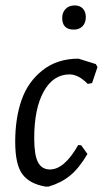

<svg xmlns="http://www.w3.org/2000/svg" viewBox="-20 -680 379 707"><path d="M255 -660Q274 -660 285 -648.5Q296 -637 296 -617Q296 -596 284 -583.5Q272 -571 252 -571Q209 -571 209 -614Q209 -634 221.5 -647Q234 -660 255 -660ZM269 -464 333 -444 339 -433 319 -374 303 -371Q269 -406 236 -406Q176 -406 141 -343Q106 -280 106 -171Q106 -109 120 -82.5Q134 -56 164 -56Q217 -56 268 -146L279 -145L302 -113Q271 -60 237.5 -33Q204 -6 159 7H147Q89 -3 62.5 -38.5Q36 -74 36 -158Q36 -245 59.5 -312Q83 -379 137 -421.5Q191 -464 269 -464Z"/></svg>

Font: Alegreya Sans
Style: Italic
Weight: 400
Italic angle: -7°
Designer: Juan Pablo del Peral
Foundry: Huerta Tipografica
Version: Version 2.007